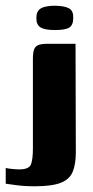

<svg xmlns="http://www.w3.org/2000/svg" viewBox="-67 -552 326 671"><path d="M55 99Q17 99 -11 95Q-39 91 -47 90V35Q-40 37 -24.5 38.5Q-9 40 0 40Q34 40 41 23Q48 6 48 -34V-346Q48 -368 52 -379Q56 -390 67 -394.5Q78 -399 101 -399H197L198 -20Q198 22 187 48.5Q176 75 145 87Q114 99 55 99ZM125 -447Q90 -447 75 -456Q60 -465 60 -489Q60 -513 75.5 -522.5Q91 -532 127 -532Q161 -531 175.5 -522Q190 -513 189 -489Q189 -465 175.5 -456Q162 -447 125 -447Z"/></svg>

Font: r_Genos
Style: Bold
Weight: 700
Designer: Robert E. Leuschke
Foundry: Robert E. Leuschke
Version: Version 2.000;June 29, 2024;FontCreator 14.0.0.2814 32-bit